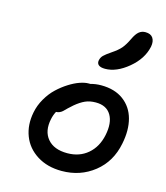

<svg xmlns="http://www.w3.org/2000/svg" viewBox="-108 -857 769 887"><g transform="rotate(15 276.0 -413.0)"><path d="M340.8 -561Q319.3 -561 309.8 -569.1Q300.3 -577.1 303.2 -591.8Q306.2 -606 315.9 -615.7Q325.7 -625.5 350.1 -642.1Q379.4 -661.6 393.6 -678.5Q407.7 -695.3 421.9 -725.1Q434.6 -752 447.8 -762.5Q460.9 -772.9 478 -772.9Q503.9 -772.9 514.4 -756.8Q524.9 -740.7 520 -714.8Q507.3 -654.3 451.2 -607.7Q395 -561 340.8 -561ZM269 -53.2Q200.2 -53.2 150.9 -84.5Q101.6 -115.7 81.8 -167.5Q62 -219.2 74.2 -280.8Q81.1 -316.4 99.9 -348.6Q118.7 -380.9 142.6 -403.3Q166.5 -425.8 193.1 -442.6Q219.7 -459.5 243.7 -467.8Q267.6 -476.1 285.2 -476.1H293.9Q317.9 -482.9 344.2 -482.9Q409.2 -482.9 451.2 -451.7Q493.2 -420.4 507.3 -367.7Q521.5 -314.9 507.8 -248Q490.2 -158.2 424.1 -105.7Q357.9 -53.2 269 -53.2ZM160.2 -272Q147.5 -212.4 178.2 -175.8Q209 -139.2 272.9 -139.2Q331.1 -139.2 370.8 -173.1Q410.6 -207 422.9 -266.1Q435.5 -327.1 413.8 -363.5Q392.1 -399.9 340.8 -399.9Q312 -399.9 290.3 -390.1Q268.6 -380.4 244.1 -359.9Q233.4 -351.1 221.9 -339.8Q210.4 -328.6 205.1 -323.2Q199.7 -317.9 191.4 -314Q183.1 -310.1 173.8 -310.1Q164.1 -291.5 160.2 -272Z"/></g></svg>

Font: Shantell Sans Irregular Bouncy
Style: Italic
Weight: 400
Italic angle: -11.31°
Designer: Stephen Nixon, Anya Danilova, Shantell Martin
Foundry: Arrow Type
Version: Version 1.006;[9816181b4]